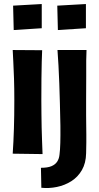

<svg xmlns="http://www.w3.org/2000/svg" viewBox="-20 -764 490 952"><path d="M191 0 43 -2Q45 -32 46.5 -62.5Q48 -93 49 -125Q50 -157 50.5 -192.5Q51 -228 51 -267Q51 -327 49.5 -374Q48 -421 46 -456.5Q44 -492 43 -516L189 -515Q188 -495 187 -459Q186 -423 185.5 -374.5Q185 -326 185 -266Q185 -231 185.5 -197.5Q186 -164 186.5 -131.5Q187 -99 188.5 -66.5Q190 -34 191 0ZM187 -624 48 -615 45 -736 187 -744ZM185 167 183 68Q216 68 235 60Q254 52 263.5 37.5Q273 23 275 3Q278 -19 279 -55Q280 -91 279.5 -141Q279 -191 277 -252Q276 -304 274 -350.5Q272 -397 270 -438.5Q268 -480 265 -516H409Q408 -495 407.5 -463.5Q407 -432 407.5 -384.5Q408 -337 407 -267Q407 -224 407 -194Q407 -164 407.5 -141.5Q408 -119 408 -99Q408 -79 408 -56.5Q408 -34 407 -4Q406 45 386 79.5Q366 114 333.5 134.5Q301 155 262 163Q223 171 185 167ZM267 -615 264 -736 406 -744V-624Z"/></svg>

Font: Truculenta Black
Style: Regular
Weight: 900
Version: Version 1.002